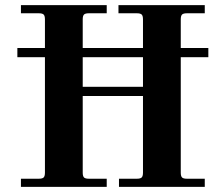

<svg xmlns="http://www.w3.org/2000/svg" viewBox="-20 -732 864 752"><path d="M48 -508H156V-56C156 -46.7 154.3 -40.3 151 -37C147.7 -33.7 141.3 -32 132 -32H62V0H398V-32H328C318.7 -32 312.3 -33.7 309 -37C305.7 -40.3 304 -46.7 304 -56V-356H540V-56C540 -46.7 538.3 -40.3 535 -37C531.7 -33.7 525.3 -32 516 -32H446V0H782V-32H712C702.7 -32 696.3 -33.7 693 -37C689.7 -40.3 688 -46.7 688 -56V-508H796V-544H688V-656C688 -665.3 689.7 -671.7 693 -675C696.3 -678.3 702.7 -680 712 -680H782V-712H444V-680H516C525.3 -680 531.7 -678.3 535 -675C538.3 -671.7 540 -665.3 540 -656V-544H304V-656C304 -665.3 305.7 -671.7 309 -675C312.3 -678.3 318.7 -680 328 -680H398V-712H62V-680H132C141.3 -680 147.7 -678.3 151 -675C154.3 -671.7 156 -665.3 156 -656V-544H48ZM304 -392V-508H540V-392Z"/></svg>

Font: Km Standard TT
Style: Bold
Weight: 700
Designer: Alexey Kryukov <alexios@thessalonica.org.ru>
Version: Version 2.0.2